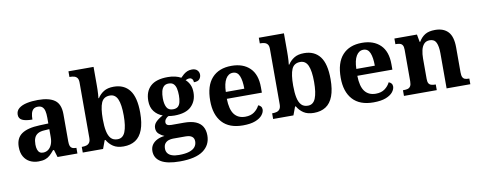

<svg xmlns="http://www.w3.org/2000/svg" viewBox="-77 -1146 4423 1769"><g transform="rotate(-10 2134.5 -262.0)"><path d="M202 10Q158 10 122.5 -8Q87 -26 66 -62Q45 -98 45 -153Q45 -235 100.5 -273.5Q156 -312 269 -316L351 -319V-374Q351 -411 345 -436Q339 -461 324 -474.5Q309 -488 282 -488Q256 -488 241 -475Q226 -462 219.5 -438Q213 -414 213 -380Q150 -380 118.5 -395.5Q87 -411 87 -447Q87 -484 115 -506.5Q143 -529 190 -539Q237 -549 293 -549Q398 -549 450.5 -511Q503 -473 503 -379V-124Q503 -96 509 -81Q515 -66 528 -59.5Q541 -53 563 -53H567V0H381L360 -69H351Q329 -42 309.5 -24.5Q290 -7 265 1.5Q240 10 202 10ZM257 -63Q286 -63 307 -79Q328 -95 339.5 -123.5Q351 -152 351 -191V-266L306 -263Q266 -261 243 -247.5Q220 -234 210 -209.5Q200 -185 200 -149Q200 -121 206.5 -101.5Q213 -82 225.5 -72.5Q238 -63 257 -63Z M998 10Q939 10 902 -14.5Q865 -39 843 -78H836L807 0H617V-53H624Q643 -53 660.5 -58Q678 -63 689 -78Q700 -93 700 -123V-640Q700 -669 689.5 -683Q679 -697 661.5 -702Q644 -707 623 -707H617V-760H852V-589Q852 -572 851.5 -548.5Q851 -525 849.5 -503.5Q848 -482 846 -468H851Q873 -503 909 -525.5Q945 -548 1002 -548Q1099 -548 1150.5 -481Q1202 -414 1202 -270Q1202 -174 1178.5 -111.5Q1155 -49 1109.5 -19.5Q1064 10 998 10ZM955 -65Q1005 -65 1026.5 -118Q1048 -171 1048 -271Q1048 -373 1026 -423.5Q1004 -474 954 -474Q895 -474 873.5 -424Q852 -374 852 -270Q852 -204 861.5 -158.5Q871 -113 893 -89Q915 -65 955 -65Z M1485 236Q1367 236 1309 200.5Q1251 165 1251 99Q1251 64 1268.5 39Q1286 14 1316.5 -1Q1347 -16 1385 -20Q1359 -30 1335.5 -50.5Q1312 -71 1312 -106Q1312 -138 1336 -162.5Q1360 -187 1402 -209Q1355 -225 1324.5 -264Q1294 -303 1294 -364Q1294 -452 1346.5 -500.5Q1399 -549 1508 -549Q1547 -549 1577.5 -541.5Q1608 -534 1631 -521Q1645 -536 1660.5 -549Q1676 -562 1695 -570.5Q1714 -579 1739 -579Q1772 -579 1789 -561.5Q1806 -544 1806 -520Q1806 -496 1791 -478Q1776 -460 1738 -460Q1738 -480 1728 -491Q1718 -502 1704 -502Q1692 -502 1683 -499Q1674 -496 1666 -492Q1689 -472 1703.5 -442Q1718 -412 1718 -368Q1718 -289 1667 -239Q1616 -189 1508 -189Q1498 -189 1479.5 -190.5Q1461 -192 1453 -194Q1439 -188 1427 -173.5Q1415 -159 1415 -141Q1415 -125 1427.5 -117Q1440 -109 1466 -109H1583Q1650 -109 1692.5 -91Q1735 -73 1755 -39Q1775 -5 1775 44Q1775 133 1704 184.5Q1633 236 1485 236ZM1487 176Q1546 176 1583 164Q1620 152 1637.5 130Q1655 108 1655 78Q1655 48 1635 33Q1615 18 1574 18H1458Q1438 18 1417.5 24.5Q1397 31 1383 48Q1369 65 1369 97Q1369 122 1382.5 140Q1396 158 1422.5 167Q1449 176 1487 176ZM1506 -248Q1536 -248 1552 -262Q1568 -276 1574.5 -303Q1581 -330 1581 -365Q1581 -402 1574.5 -430Q1568 -458 1552 -473.5Q1536 -489 1506 -489Q1477 -489 1460.5 -473Q1444 -457 1437 -429Q1430 -401 1430 -364Q1430 -312 1446.5 -280Q1463 -248 1506 -248Z M2115 10Q1987 10 1921.5 -62.5Q1856 -135 1856 -265Q1856 -406 1921 -477.5Q1986 -549 2104 -549Q2213 -549 2275.5 -488Q2338 -427 2338 -308V-257H2010Q2012 -157 2047.5 -111Q2083 -65 2150 -65Q2201 -65 2234 -89Q2267 -113 2284 -148Q2298 -144 2308 -132.5Q2318 -121 2318 -104Q2318 -78 2297 -51.5Q2276 -25 2231.5 -7.5Q2187 10 2115 10ZM2185 -321Q2185 -397 2167 -440.5Q2149 -484 2106 -484Q2064 -484 2039 -442Q2014 -400 2012 -321Z M2779 10Q2720 10 2683 -14.5Q2646 -39 2624 -78H2617L2588 0H2398V-53H2405Q2424 -53 2441.5 -58Q2459 -63 2470 -78Q2481 -93 2481 -123V-640Q2481 -669 2470.5 -683Q2460 -697 2442.5 -702Q2425 -707 2404 -707H2398V-760H2633V-589Q2633 -572 2632.5 -548.5Q2632 -525 2630.5 -503.5Q2629 -482 2627 -468H2632Q2654 -503 2690 -525.5Q2726 -548 2783 -548Q2880 -548 2931.5 -481Q2983 -414 2983 -270Q2983 -174 2959.5 -111.5Q2936 -49 2890.5 -19.5Q2845 10 2779 10ZM2736 -65Q2786 -65 2807.5 -118Q2829 -171 2829 -271Q2829 -373 2807 -423.5Q2785 -474 2735 -474Q2676 -474 2654.5 -424Q2633 -374 2633 -270Q2633 -204 2642.5 -158.5Q2652 -113 2674 -89Q2696 -65 2736 -65Z M3336 10Q3208 10 3142.5 -62.5Q3077 -135 3077 -265Q3077 -406 3142 -477.5Q3207 -549 3325 -549Q3434 -549 3496.5 -488Q3559 -427 3559 -308V-257H3231Q3233 -157 3268.5 -111Q3304 -65 3371 -65Q3422 -65 3455 -89Q3488 -113 3505 -148Q3519 -144 3529 -132.5Q3539 -121 3539 -104Q3539 -78 3518 -51.5Q3497 -25 3452.5 -7.5Q3408 10 3336 10ZM3406 -321Q3406 -397 3388 -440.5Q3370 -484 3327 -484Q3285 -484 3260 -442Q3235 -400 3233 -321Z M3622 0V-53H3628Q3651 -53 3667 -57.5Q3683 -62 3692.5 -77Q3702 -92 3702 -122V-418Q3702 -446 3693.5 -460Q3685 -474 3669 -478.5Q3653 -483 3631 -483H3627V-536H3838L3851 -465H3856Q3880 -506 3915 -527.5Q3950 -549 4009 -549Q4088 -549 4130.5 -503.5Q4173 -458 4173 -356V-124Q4173 -93 4180.5 -78Q4188 -63 4202.5 -58Q4217 -53 4239 -53H4243V0H4021V-329Q4021 -393 4004.5 -428.5Q3988 -464 3944 -464Q3910 -464 3890.5 -442.5Q3871 -421 3863 -385.5Q3855 -350 3855 -309V-118Q3855 -90 3863 -76.5Q3871 -63 3887 -58Q3903 -53 3925 -53H3929V0Z"/></g></svg>

Font: Noto Serif Myanmar
Style: Regular
Weight: 400
Designer: Ben Mitchell and the Monotype Design Team
Foundry: Monotype Imaging Inc.
Version: Version 2.106